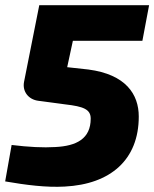

<svg xmlns="http://www.w3.org/2000/svg" viewBox="-24 -710 597 743"><path d="M553 -690H128L69 -393C62 -356 86 -325 124 -320L229 -306C299 -298 327 -287 327 -251C327 -173 272 -145 190 -141C144 -138 86 -141 21 -149L-4 -8C77 6 155 16 226 12C404 3 513 -92 513 -259C513 -345 463 -422 318 -441L236 -450L258 -552H527Z"/></svg>

Font: Exo 2 Extra Bold
Style: Italic
Weight: 800
Italic angle: -8°
Designer: Natanael Gama
Version: Version 1.001;PS 001.001;hotconv 1.0.88;makeotf.lib2.5.64775